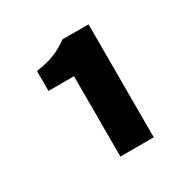

<svg xmlns="http://www.w3.org/2000/svg" viewBox="-110 -978 652 658"><g transform="rotate(-30 216.0 -649.5)"><path d="M187 -426H319V-873H216C177 -846 149 -832 86 -823V-744H187Z"/></g></svg>

Font: Noto Sans Korean Black
Style: Bold
Weight: 900
Designer: Ryoko NISHIZUKA (kana & ideographs); Paul D. Hunt (Latin, Greek & Cyrillic); Wenlong ZHANG (bopomofo); Sandoll Communica
Foundry: Adobe Systems Incorporated
Version: Version 1.000;PS 1;hotconv 1.0.78;makeotf.lib2.5.61930